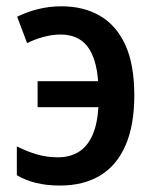

<svg xmlns="http://www.w3.org/2000/svg" viewBox="-20 -571 485 601"><path d="M167.5 9.8Q127 9.8 93.5 1.7Q60.1 -6.3 32.7 -22.5V-112.8Q62.5 -97.7 94.2 -88.1Q126 -78.6 161.1 -78.6Q199.2 -78.6 226.3 -95.5Q253.4 -112.3 269 -147Q284.7 -181.6 288.1 -235.4H97.7V-316.9H287.1Q281.7 -390.1 252.9 -426.5Q224.1 -462.9 169.9 -462.9Q143.1 -462.9 115 -455.1Q86.9 -447.3 64.9 -436L33.7 -518.6Q62.5 -533.2 98.1 -542.2Q133.8 -551.3 172.4 -551.3Q241.7 -551.3 293 -521.5Q344.2 -491.7 372.3 -430.4Q400.4 -369.1 400.4 -272.5Q400.4 -179.2 373 -116.2Q345.7 -53.2 293.7 -21.7Q241.7 9.8 167.5 9.8Z"/></svg>

Font: Open Sans SemiCondensed SemiBold
Style: Regular
Weight: 600
Width: 4
Designer: Monotype Design Team
Foundry: Monotype Imaging Inc.
Version: Version 3.000